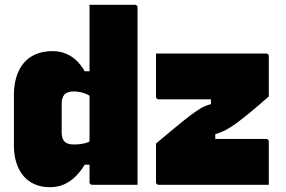

<svg xmlns="http://www.w3.org/2000/svg" viewBox="-20 -770 1190 800"><path d="M199 -557Q229 -557 254.5 -546.5Q280 -536 299.5 -517Q319 -498 333 -473H366V-360Q355 -371 342.5 -377Q330 -383 315.5 -386Q301 -389 288 -389Q275 -389 265 -386Q255 -383 249 -376.5Q243 -370 240 -360.5Q237 -351 237 -338V-218Q237 -205 240 -195.5Q243 -186 249 -180Q255 -174 264.5 -171Q274 -168 288 -168Q309 -168 326.5 -171.5Q344 -175 357.5 -183Q371 -191 382 -202V-84H333Q316 -56 295 -35Q274 -14 247.5 -2Q221 10 187 10Q153 10 125 -2Q97 -14 78 -36.5Q59 -59 48.5 -91Q38 -123 38 -163V-373Q38 -416 48.5 -450Q59 -484 79.5 -508Q100 -532 130 -544.5Q160 -557 199 -557ZM542 -750Q546 -750 548 -748.5Q550 -747 551.5 -745Q553 -743 553 -739Q553 -662 553 -584.5Q553 -507 553 -429Q553 -351 553 -273.5Q553 -196 553 -118Q553 -89 553 -59.5Q553 -30 553 0Q536 0 511 0Q486 0 459 0Q432 0 407 0Q382 0 364 0Q361 0 358.5 -1.5Q356 -3 354.5 -5Q353 -7 353 -11Q353 -91 353 -170.5Q353 -250 353 -330Q353 -410 353 -490Q353 -570 353 -649Q353 -677 353 -702Q353 -727 353 -750Q371 -750 396 -750Q421 -750 448 -750Q475 -750 500 -750Q525 -750 542 -750ZM630 -547H1089Q1093 -547 1095 -545.5Q1097 -544 1098.5 -542Q1100 -540 1100 -536V-368Q1078 -349 1059 -332.5Q1040 -316 1023 -302Q1006 -288 991 -276.5Q976 -265 963 -255Q936 -236 917 -226.5Q898 -217 877 -211V-191H1089Q1094 -191 1097 -188Q1100 -185 1100 -180Q1100 -135 1100 -90Q1100 -45 1100 0H641Q638 0 635.5 -1.5Q633 -3 631.5 -5Q630 -7 630 -11V-172Q665 -201 690.5 -222.5Q716 -244 736 -260Q756 -276 774 -290Q797 -307 816 -318.5Q835 -330 859 -336V-356H641Q638 -356 635.5 -357.5Q633 -359 631.5 -361.5Q630 -364 630 -367Q630 -412 630 -454.5Q630 -497 630 -547Z"/></svg>

Font: Recursive Black
Style: Regular
Weight: 900
Version: Version 1.085